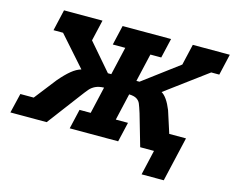

<svg xmlns="http://www.w3.org/2000/svg" viewBox="-156 -917 1536 1263"><g transform="rotate(15 612.0 -285.0)"><path d="M1260 -740 1227 -596H1172L890 -387Q929 -365 962 -283L1010 -134H1124L1054 170H903L942 0H848L786 -215Q772 -259 764.5 -276.5Q757 -294 739.5 -305Q722 -316 688 -317L646 -134H729L698 0H368L399 -134H475L517 -317Q482 -316 459 -305Q436 -294 420.5 -276Q405 -258 373 -215L211 0H-36L-4 -134H87L203 -283Q243 -330 276.5 -357.5Q310 -385 342 -394L163 -596H98L131 -740H393L360 -597L517 -415H540L584 -606H499L530 -740H860L829 -606H755L711 -415H732L975 -597L1008 -740Z"/></g></svg>

Font: Arvo
Style: Bold Italic
Weight: 700
Italic angle: -13°
Designer: Anton Koovit (Cyrillic Expansion: Cyreal)
Foundry: Anton Koovit, Yassin Baggar
Version: Version 3.000